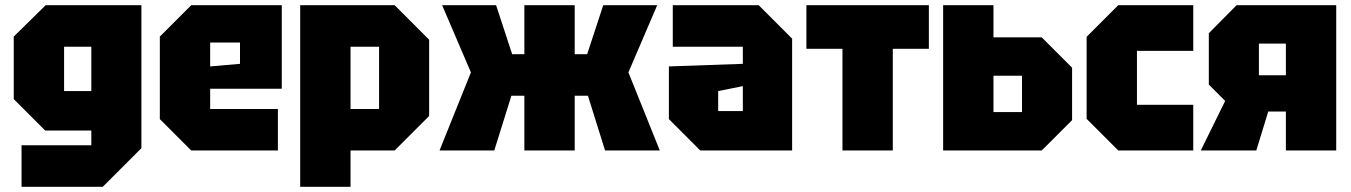

<svg xmlns="http://www.w3.org/2000/svg" viewBox="-20 -580 5208 740"><path d="M63 140V-20H332V-77H154L33 -198V-439L156 -560H525V-9L376 140ZM227 -400V-229H332V-400Z M596 -121V-439L717 -560H1066V-238H790V-160H1051V0H717ZM790 -324 905 -334V-416H790Z M1137 140V-560H1501L1634 -427V-133L1501 0H1331V140ZM1441 -400H1331V-160H1441Z M2195 0H2001V-211H1951L1885 0H1674L1795 -301L1684 -560H1892L1954 -371H2001V-560H2195V-371H2243L2305 -560H2513L2402 -301L2523 0H2312L2246 -211H2195Z M2558 -121V-324L2843 -334V-400H2573V-560H2904L3033 -431V0H2679ZM2748 -229V-152H2843V-248Z M3421 0V-392H3560V-560H3088V-392H3227V0Z M3615 0V-560H3809V-436H3995L4112 -319V-117L3995 0ZM3809 -148H3919V-288H3809Z M4168 -122V-438L4290 -560H4579V-384H4362V-176H4579V0H4290Z M4832 -290H4936V-412H4832ZM4639 -254V-452L4746 -560H5130V0H4936V-150H4868L4822 0H4608L4702 -191Z"/></svg>

Font: Tektur SemiCondensed ExtraBold
Style: Regular
Weight: 800
Width: 4
Designer: Adam Jagosz
Foundry: Adam Jagosz
Version: Version 1.005;gftools[0.9.30]